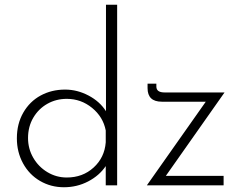

<svg xmlns="http://www.w3.org/2000/svg" viewBox="-20 -780 1006 808"><path d="M473 -760V0H425V-81Q398 -41 351 -16.5Q304 8 249 8Q194 8 148.5 -18.5Q103 -45 77 -92.5Q51 -140 51 -198Q51 -259 78 -306Q105 -353 151 -378Q197 -403 254 -403Q305 -403 352.5 -378Q400 -353 426 -312V-760ZM425 -181V-231Q414 -288 367.5 -326Q321 -364 261 -364Q216 -364 179 -343Q142 -322 120 -284.5Q98 -247 98 -199Q98 -154 120 -116Q142 -78 179.5 -55.5Q217 -33 261 -33Q328 -33 374 -75Q420 -117 425 -181ZM678 -40H921V0H598L846 -352H661Q601 -352 601 -409V-428H638V-416Q638 -391 672 -391H925Z"/></svg>

Font: Josefin Sans Light
Style: Regular
Weight: 300
Designer: Santiago Orozco
Foundry: Typemade
Version: Version 2.000